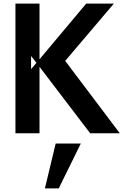

<svg xmlns="http://www.w3.org/2000/svg" viewBox="-20 -742 700 1069"><path d="M153 -357V-430L183 -392ZM647 0 343 -403 614 -722H460L200 -412V-722H66V0H200V-370L482 0ZM290 57 230 307H307L430 57Z"/></svg>

Font: Perun SemiBold
Style: Regular
Weight: 600
Foundry: Copyright (c) Stefan Peev, Context Ltd, 2016
Version: Version 1.089